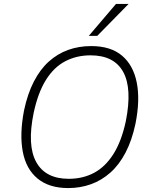

<svg xmlns="http://www.w3.org/2000/svg" viewBox="-20 -947 775 975"><path d="M326 8Q229 8 170.5 -40.5Q112 -89 95.5 -177.5Q79 -266 102 -386Q120 -471 152 -533Q184 -595 228 -634.5Q272 -674 326 -693.5Q380 -713 443 -713Q542 -713 599.5 -664.5Q657 -616 674.5 -527.5Q692 -439 668 -319Q650 -234 617.5 -172Q585 -110 540.5 -70.5Q496 -31 442 -11.5Q388 8 326 8ZM329 -39Q400 -39 457 -69Q514 -99 555.5 -164Q597 -229 619 -332Q652 -498 605.5 -582Q559 -666 440 -666Q369 -666 311.5 -636Q254 -606 213.5 -541.5Q173 -477 151 -374Q117 -209 164 -124Q211 -39 329 -39ZM431 -765 569 -927H633L474 -765Z"/></svg>

Font: Nunito Sans 7pt SemiCondensed ExtraLight
Style: Italic
Weight: 250
Width: 4
Italic angle: -9°
Designer: Vernon Adams
Foundry: Vernon Adams
Version: Version 3.101;gftools[0.9.27]